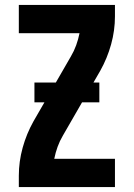

<svg xmlns="http://www.w3.org/2000/svg" viewBox="-20 -755 540 775"><path d="M56 0V-46Q56 -103 71.5 -159Q87 -215 115 -265L266 -527Q279 -549 287.5 -572.5Q296 -596 301 -621H56V-735H444V-689Q444 -632 428.5 -576Q413 -520 385 -470L234 -208Q221 -186 212.5 -162.5Q204 -139 199 -114H444V0ZM119 -342V-422H381V-342Z"/></svg>

Font: Iosevka Term Curly Heavy
Style: Regular
Weight: 900
Designer: Belleve Invis
Foundry: Belleve Invis
Version: Version 32.3.0